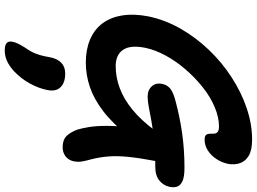

<svg xmlns="http://www.w3.org/2000/svg" viewBox="-160 -588 1108 829"><g transform="rotate(90 394.5 -174.0)"><path d="M616 110Q585 110 568.5 94Q552 78 540 46Q534 26 529 -4.5Q524 -35 524 -80.5Q524 -126 531 -191L569 -176Q514 -106 461 -65.5Q408 -25 356 -7.5Q304 10 251 10Q195 10 152 -8Q109 -26 82.5 -60.5Q56 -95 47.5 -145.5Q39 -196 51 -259Q66 -332 104 -398.5Q142 -465 196 -521.5Q250 -578 315 -620Q380 -662 448.5 -685Q517 -708 583 -708Q629 -708 653 -693.5Q677 -679 685 -655.5Q693 -632 688 -604Q682 -576 666.5 -553Q651 -530 629.5 -516.5Q608 -503 584 -503Q568 -503 563 -509.5Q558 -516 558 -525.5Q558 -535 557.5 -544Q557 -553 550.5 -559Q544 -565 526 -565Q487 -565 443 -546.5Q399 -528 357.5 -495Q316 -462 280.5 -421Q245 -380 220.5 -335Q196 -290 187 -247Q174 -183 195.5 -151Q217 -119 266 -119Q314 -119 361 -136.5Q408 -154 453.5 -191Q499 -228 543 -287Q565 -313 587.5 -322.5Q610 -332 640 -332Q662 -332 671 -322.5Q680 -313 676 -292Q663 -224 658 -175Q653 -126 656 -88Q659 -50 668 -15Q674 7 676.5 20Q679 33 679 42Q679 51 677 62Q672 85 655.5 97.5Q639 110 616 110ZM398 -257Q369 -257 353 -275Q337 -293 343 -321Q347 -341 363 -354.5Q379 -368 419 -378Q486 -396 556.5 -406Q627 -416 705 -416Q745 -416 763.5 -407Q782 -398 786.5 -383.5Q791 -369 787 -351Q782 -326 760.5 -308Q739 -290 701 -290Q637 -290 588.5 -285Q540 -280 504.5 -273.5Q469 -267 443 -262Q417 -257 398 -257ZM198 360Q153 360 161 326Q163 315 168.5 303.5Q174 292 187 271Q204 247 211.5 227.5Q219 208 222.5 191.5Q226 175 229 159Q235 132 252 115.5Q269 99 298 99Q338 99 357.5 119.5Q377 140 369 177Q362 213 341 251.5Q320 290 286 322Q263 342 242 351Q221 360 198 360Z"/></g></svg>

Font: Shantell Sans SemiBold
Style: Italic
Weight: 600
Italic angle: -11°
Designer: Stephen Nixon, Anya Danilova, Shantell Martin
Foundry: Arrow Type
Version: Version 1.011;[c5ecc13dd]